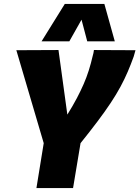

<svg xmlns="http://www.w3.org/2000/svg" viewBox="-20 -955 708 975"><path d="M165 0 202 -228 63 -700 277 -701 322 -373Q350 -418 370 -456Q390 -494 405 -528.5Q420 -563 431 -598Q442 -633 451 -672Q453 -678 454.5 -685.5Q456 -693 457 -701L668 -700Q666 -692 663.5 -684Q661 -676 659 -668Q645 -629 629 -591.5Q613 -554 592 -515Q571 -476 542.5 -433Q514 -390 476 -339.5Q438 -289 389 -228L351 0ZM191 -745 309 -935H510L563 -745H423L394 -855L332 -745Z"/></svg>

Font: Georama ExtraCondensed Thin ExtraBold
Style: Italic
Weight: 800
Italic angle: -9°
Version: Version 1.001